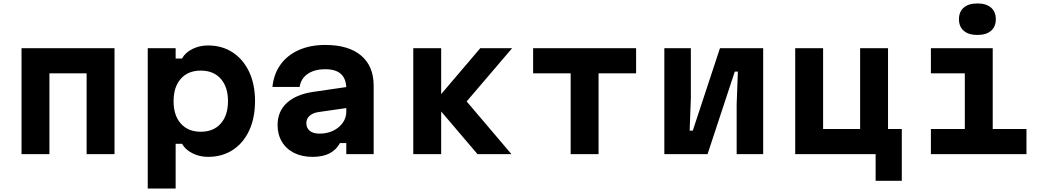

<svg xmlns="http://www.w3.org/2000/svg" viewBox="-20 -895 6040 1115"><path d="M105 0V-615H645V0H483V-469H267V0Z M838 200V-615H1000V-555H1037Q1056 -590 1097.5 -610.5Q1139 -631 1188 -631Q1270 -631 1331.5 -590.5Q1393 -550 1427 -477.5Q1461 -405 1461 -308Q1461 -210 1427 -137Q1393 -64 1331.5 -24Q1270 16 1188 16Q1139 16 1097.5 -5Q1056 -26 1037 -60H1000V200ZM1146 -130Q1220 -130 1262 -177.5Q1304 -225 1304 -308Q1304 -390 1262 -437.5Q1220 -485 1146 -485Q1072 -485 1030 -437.5Q988 -390 988 -307Q988 -225 1030 -177.5Q1072 -130 1146 -130Z M2002 -391V-269L1828 -244Q1796 -239 1777.5 -222Q1759 -205 1759 -180Q1759 -152 1778.5 -135.5Q1798 -119 1836 -119Q1880 -119 1915 -136Q1950 -153 1970.5 -182Q1991 -211 1991 -246V-380Q1991 -436 1961 -464.5Q1931 -493 1868 -493Q1826 -493 1794.5 -480.5Q1763 -468 1744 -445.5Q1725 -423 1720 -390H1562Q1570 -466 1609.5 -520.5Q1649 -575 1715.5 -604.5Q1782 -634 1869 -634Q2004 -634 2077 -572.5Q2150 -511 2150 -397V0H1991V-64H1954Q1933 -25 1894 -4.5Q1855 16 1795 16Q1734 16 1688 -7Q1642 -30 1617 -72Q1592 -114 1592 -169Q1592 -247 1645 -296.5Q1698 -346 1796 -361Z M2753 0 2499 -298 2769 -615H2954L2690 -306L2950 0ZM2380 0V-615H2542V0Z M3294 0V-469H3076V-615H3674V-469H3456V0Z M3838 0V-615H3992V-326L3985 -136H4003L4161 -615H4412V0H4258V-289L4265 -479H4247L4089 0Z M5065 155V0H4598V-615H4760V-146H4975V-615H5137V-146H5217V155Z M5386 -615H5745V-146H5941V0H5386V-146H5583V-469H5386ZM5656 -692Q5605 -692 5577 -716Q5549 -740 5549 -783Q5549 -827 5577 -851Q5605 -875 5656 -875Q5707 -875 5735 -851Q5763 -827 5763 -783Q5763 -740 5735 -716Q5707 -692 5656 -692Z"/></svg>

Font: Martian Mono SemiExpanded
Style: Bold
Weight: 700
Width: 6
Designer: Roman Shamin
Foundry: Evil Martians
Version: Version 1.000